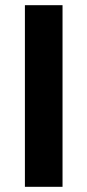

<svg xmlns="http://www.w3.org/2000/svg" viewBox="-20 -720 336 740"><path d="M76 -700V0H221V-700Z"/></svg>

Font: Jost SemiBold
Style: Regular
Weight: 600
Version: Version 3.710